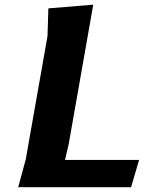

<svg xmlns="http://www.w3.org/2000/svg" viewBox="-20 -782 601 802"><path d="M251.5 -114H561L527.5 0H56L87.5 -116L178.5 -631.5L182 -747L369.5 -762.5L267 -180Z"/></svg>

Font: B612
Style: Bold Italic
Weight: 700
Italic angle: -10°
Designer: Nicolas Chauveau, Thomas Paillot, Jonathan Favre-Lamarine, Jean-Luc Vinot
Foundry: AIRBUS
Version: Version 1.008